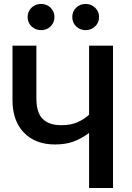

<svg xmlns="http://www.w3.org/2000/svg" viewBox="-20 -935 655 955"><path d="M161 -707.7V-444.6Q161 -374.9 192.3 -343.6Q223.6 -312.3 284.6 -312.3Q333.3 -312.3 366.9 -327.7Q400.5 -343.1 423.1 -364.6V-707.7H542.1V0H423.1V-273.8Q383.6 -244.6 344.4 -230.5Q305.1 -216.4 253.3 -216.4Q156.4 -216.4 99.2 -275.1Q42.1 -333.8 42.1 -437.9V-707.7ZM184.6 -785.1Q155.9 -785.1 136.7 -803.8Q117.4 -822.6 117.4 -850.3Q117.4 -877.9 136.7 -896.7Q155.9 -915.4 184.6 -915.4Q212.3 -915.4 231.5 -896.7Q250.8 -877.9 250.8 -850.3Q250.8 -822.6 231.5 -803.8Q212.3 -785.1 184.6 -785.1ZM405.6 -785.1Q377.9 -785.1 358.7 -803.8Q339.5 -822.6 339.5 -850.3Q339.5 -877.9 358.7 -896.7Q377.9 -915.4 405.6 -915.4Q433.8 -915.4 453.3 -896.7Q472.8 -877.9 472.8 -850.3Q472.8 -822.6 453.3 -803.8Q433.8 -785.1 405.6 -785.1Z"/></svg>

Font: Fira Code Medium
Style: Regular
Weight: 500
Designer: Carrois Corporate, Edenspiekermann AG, Nikita Prokopov
Foundry: Carrois Corporate, Edenspiekermann AG, Nikita Prokopov
Version: Version 6.002